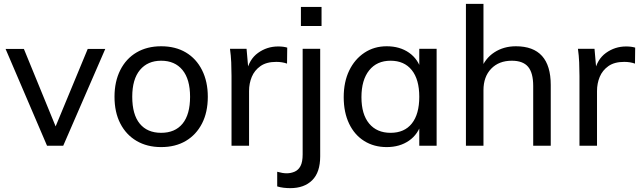

<svg xmlns="http://www.w3.org/2000/svg" viewBox="-20 -756 3319 996"><path d="M224 0 9 -502H104L281 -70H256L435 -502H526L308 0Z M816 7Q743 7 688.5 -25Q634 -57 604 -115.5Q574 -174 574 -254Q574 -333 604 -392.5Q634 -452 688.5 -484Q743 -516 816 -516Q890 -516 944 -484Q998 -452 1028 -392.5Q1058 -333 1058 -254Q1058 -174 1028 -115.5Q998 -57 944 -25Q890 7 816 7ZM816 -67Q888 -67 927 -114.5Q966 -162 966 -254Q966 -345 926.5 -393Q887 -441 816 -441Q746 -441 706 -393Q666 -345 666 -254Q666 -162 705 -114.5Q744 -67 816 -67Z M1181 0V-362Q1181 -397 1179.5 -432.5Q1178 -468 1173 -503H1259L1270 -378L1259 -382Q1272 -448 1318.5 -481.5Q1365 -515 1423 -515Q1437 -515 1448.5 -513.5Q1460 -512 1470 -509L1469 -426Q1444 -435 1413 -435Q1362 -435 1331 -413Q1300 -391 1286 -357Q1272 -323 1272 -284V0Z M1418 135Q1433 139 1444.5 141Q1456 143 1467 143Q1489 143 1508.5 134.5Q1528 126 1539 105Q1550 84 1550 45V-503H1641V55Q1641 138 1599.5 179Q1558 220 1486 220Q1469 220 1451.5 218Q1434 216 1418 211ZM1541 -720H1648V-621H1541Z M1986 7Q1920 7 1869.5 -24.5Q1819 -56 1791 -114.5Q1763 -173 1763 -252Q1763 -331 1791.5 -390Q1820 -449 1870.5 -482.5Q1921 -516 1986 -516Q2054 -516 2102 -482.5Q2150 -449 2167 -387L2155 -380V-503H2245V0H2155V-126L2167 -121Q2150 -60 2102 -26.5Q2054 7 1986 7ZM2006 -67Q2078 -67 2116.5 -115.5Q2155 -164 2155 -254Q2155 -344 2116 -392.5Q2077 -441 2006 -441Q1935 -441 1895 -391Q1855 -341 1855 -252Q1855 -163 1895 -115Q1935 -67 2006 -67Z M2397 0V-736H2488V-401L2474 -394Q2496 -453 2544.5 -484.5Q2593 -516 2656 -516Q2837 -516 2837 -315V0H2746V-310Q2746 -378 2719.5 -409.5Q2693 -441 2635 -441Q2568 -441 2528 -399.5Q2488 -358 2488 -288V0Z M2986 0V-362Q2986 -397 2984.5 -432.5Q2983 -468 2978 -503H3064L3075 -378L3064 -382Q3077 -448 3123.5 -481.5Q3170 -515 3228 -515Q3242 -515 3253.5 -513.5Q3265 -512 3275 -509L3274 -426Q3249 -435 3218 -435Q3167 -435 3136 -413Q3105 -391 3091 -357Q3077 -323 3077 -284V0Z"/></svg>

Font: Muli Medium
Style: Regular
Weight: 500
Designer: Vernon Adams
Foundry: Vernon Adams
Version: Version 2.100; ttfautohint (v1.8.1.43-b0c9)